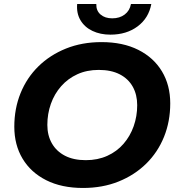

<svg xmlns="http://www.w3.org/2000/svg" viewBox="-20 -921 884 953"><path d="M392 12Q286 12 209.5 -26.5Q133 -65 92 -133.5Q51 -202 51 -292Q51 -382 82 -458.5Q113 -535 170.5 -591.5Q228 -648 307.5 -680Q387 -712 484 -712Q590 -712 666.5 -673.5Q743 -635 784 -566.5Q825 -498 825 -408Q825 -318 794 -241.5Q763 -165 705.5 -108.5Q648 -52 568.5 -20Q489 12 392 12ZM406 -126Q465 -126 512.5 -147.5Q560 -169 593 -207Q626 -245 643.5 -294.5Q661 -344 661 -399Q661 -451 639 -490.5Q617 -530 574.5 -552Q532 -574 470 -574Q411 -574 364 -552.5Q317 -531 283.5 -493Q250 -455 232.5 -405.5Q215 -356 215 -301Q215 -249 237.5 -209.5Q260 -170 302.5 -148Q345 -126 406 -126ZM528 -749Q478 -749 439 -767.5Q400 -786 379.5 -820.5Q359 -855 363 -901H458Q457 -868 479 -849Q501 -830 537 -830Q574 -830 599 -849Q624 -868 630 -901H731Q718 -831 663 -790Q608 -749 528 -749Z"/></svg>

Font: MOST Montserrat
Style: Bold Italic
Weight: 700
Italic angle: -11.3°
Designer: Julieta Ulanovsky
Foundry: Julieta Ulanovsky
Version: Version 8.000;March 11, 2024;FontCreator 15.0.0.2926 64-bit